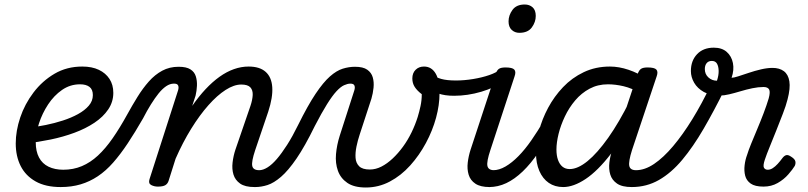

<svg xmlns="http://www.w3.org/2000/svg" viewBox="-20 -815 3594 854"><path d="M250 17Q183 17 138.5 -8Q94 -33 72 -76.5Q50 -120 50 -177Q50 -233 70 -292.5Q90 -352 129 -403.5Q168 -455 222.5 -487Q277 -519 346 -519Q389 -519 419.5 -504.5Q450 -490 467 -464Q484 -438 484 -402Q484 -362 461.5 -328.5Q439 -295 400 -269Q361 -243 311 -224.5Q261 -206 205.5 -194.5Q150 -183 95 -177L107 -247Q144 -251 183.5 -259Q223 -267 260 -279Q297 -291 327 -307.5Q357 -324 375 -345Q393 -366 393 -392Q393 -417 378 -428.5Q363 -440 336 -440Q292 -440 256 -415Q220 -390 194 -350.5Q168 -311 153.5 -266.5Q139 -222 139 -182Q139 -142 153.5 -114.5Q168 -87 196 -73.5Q224 -60 262 -60Q276 -60 281.5 -48.5Q287 -37 285 -21.5Q283 -6 274 5.5Q265 17 250 17Z M250 17Q231 17 223.5 5.5Q216 -6 218 -21.5Q220 -37 231 -48.5Q242 -60 261 -60Q306 -60 344 -76Q382 -92 415.5 -123Q449 -154 481 -200Q513 -246 546 -306Q568 -346 591.5 -384Q615 -422 642 -452.5Q669 -483 701.5 -500.5Q734 -518 774 -518Q784 -518 787 -506.5Q790 -495 787 -480.5Q784 -466 775.5 -454.5Q767 -443 753 -443Q736 -443 719 -431.5Q702 -420 685.5 -399.5Q669 -379 651.5 -351Q634 -323 616 -288Q581 -227 548.5 -178Q516 -129 483.5 -92Q451 -55 415 -31Q379 -7 338.5 5Q298 17 250 17Z M1112 17Q1070 17 1048 1.5Q1026 -14 1018.5 -38.5Q1011 -63 1014.5 -92.5Q1018 -122 1027 -149L1094 -344Q1103 -371 1104 -392.5Q1105 -414 1093.5 -426.5Q1082 -439 1053 -439Q1021 -439 983.5 -415Q946 -391 907 -347Q868 -303 830.5 -242.5Q793 -182 761 -109L730 -11Q726 2 715.5 8.5Q705 15 682 15Q666 15 652.5 8Q639 1 645 -18L772 -413Q776 -426 772.5 -434.5Q769 -443 755 -443Q742 -443 737 -454.5Q732 -466 734.5 -480.5Q737 -495 747.5 -506.5Q758 -518 775 -518Q809 -518 827 -506.5Q845 -495 851 -475.5Q857 -456 856 -433.5Q855 -411 850 -390L835 -344Q864 -386 894.5 -418.5Q925 -451 956.5 -473.5Q988 -496 1020.5 -507.5Q1053 -519 1086 -519Q1135 -519 1161.5 -495.5Q1188 -472 1191 -427Q1194 -382 1173 -318L1115 -147Q1098 -96 1102 -77Q1106 -58 1133 -58Q1147 -58 1153 -46.5Q1159 -35 1157.5 -20.5Q1156 -6 1144.5 5.5Q1133 17 1112 17Z M1115 17Q1100 17 1096 5.5Q1092 -6 1096.5 -20.5Q1101 -35 1111 -46.5Q1121 -58 1133 -58Q1150 -58 1170 -70.5Q1190 -83 1211.5 -108Q1233 -133 1257 -170.5Q1281 -208 1306 -259Q1349 -346 1383.5 -397.5Q1418 -449 1447.5 -475Q1477 -501 1504.5 -509.5Q1532 -518 1559 -518Q1569 -518 1572 -506.5Q1575 -495 1572 -480.5Q1569 -466 1560.5 -454.5Q1552 -443 1538 -443Q1526 -443 1510.5 -436Q1495 -429 1476.5 -409Q1458 -389 1434.5 -351.5Q1411 -314 1380 -254Q1336 -164 1299 -110Q1262 -56 1230 -28.5Q1198 -1 1170 8Q1142 17 1115 17Z M1607 19Q1555 19 1525 -1.5Q1495 -22 1483 -55.5Q1471 -89 1474.5 -129.5Q1478 -170 1491 -211L1556 -413Q1560 -426 1556.5 -434.5Q1553 -443 1539 -443Q1526 -443 1520.5 -454.5Q1515 -466 1517.5 -480.5Q1520 -495 1530.5 -506.5Q1541 -518 1559 -518Q1595 -518 1613.5 -505Q1632 -492 1638 -471Q1644 -450 1641.5 -425Q1639 -400 1632 -376L1580 -217Q1571 -190 1565.5 -163Q1560 -136 1561.5 -113Q1563 -90 1577.5 -75.5Q1592 -61 1625 -61Q1651 -61 1676.5 -74Q1702 -87 1726.5 -110Q1751 -133 1772.5 -162.5Q1794 -192 1810.5 -226Q1827 -260 1838 -295Q1845 -318 1850.5 -343.5Q1856 -369 1856 -396Q1835 -412 1824.5 -428.5Q1814 -445 1814 -466Q1814 -490 1828.5 -504.5Q1843 -519 1866 -519Q1883 -519 1896 -511Q1909 -503 1918 -487.5Q1927 -472 1931 -450Q1935 -428 1935 -400Q1935 -348 1919.5 -291Q1904 -234 1874.5 -179Q1845 -124 1804.5 -79Q1764 -34 1714 -7.5Q1664 19 1607 19Z M2000 -389Q1958 -389 1930.5 -399Q1903 -409 1876 -429Q1863 -437 1862.5 -448.5Q1862 -460 1868.5 -470Q1875 -480 1884 -484.5Q1893 -489 1901 -483Q1918 -471 1942.5 -464Q1967 -457 2008 -457Q2045 -457 2084.5 -463.5Q2124 -470 2156 -481Q2188 -492 2202 -505Q2213 -515 2223.5 -507Q2234 -499 2236 -484Q2238 -469 2224 -457Q2182 -425 2121 -407Q2060 -389 2000 -389Z M2158 17Q2117 17 2094.5 2Q2072 -13 2064.5 -38Q2057 -63 2060.5 -92Q2064 -121 2073 -149L2183 -483Q2190 -503 2199.5 -509Q2209 -515 2228 -515Q2259 -515 2267.5 -505.5Q2276 -496 2269 -476L2161 -147Q2144 -96 2148 -77Q2152 -58 2178 -58Q2192 -58 2198.5 -46.5Q2205 -35 2203.5 -20.5Q2202 -6 2190.5 5.5Q2179 17 2158 17ZM2290 -669Q2270 -669 2256 -682Q2242 -695 2242 -720Q2242 -747 2259.5 -771Q2277 -795 2314 -795Q2335 -795 2349 -782.5Q2363 -770 2363 -744Q2363 -717 2345.5 -693Q2328 -669 2290 -669Z M2155 17Q2141 17 2134 5.5Q2127 -6 2129 -20.5Q2131 -35 2142 -46.5Q2153 -58 2174 -58Q2200 -58 2228.5 -74.5Q2257 -91 2286 -120.5Q2315 -150 2343.5 -191Q2372 -232 2400 -280Q2407 -294 2420.5 -292.5Q2434 -291 2443 -280.5Q2452 -270 2445 -257Q2411 -190 2376 -138.5Q2341 -87 2305 -52.5Q2269 -18 2232 -0.5Q2195 17 2155 17Z M2485 17Q2448 17 2421 -1.5Q2394 -20 2379 -54.5Q2364 -89 2364 -135Q2364 -181 2377.5 -233Q2391 -285 2418 -335.5Q2445 -386 2484.5 -427.5Q2524 -469 2576.5 -494Q2629 -519 2693 -519Q2733 -519 2776 -504.5Q2819 -490 2853 -466L2837 -397Q2790 -423 2753.5 -431.5Q2717 -440 2684 -440Q2639 -440 2602.5 -420.5Q2566 -401 2538.5 -368.5Q2511 -336 2492.5 -297Q2474 -258 2464.5 -219.5Q2455 -181 2455 -150Q2455 -123 2462 -103.5Q2469 -84 2482 -73.5Q2495 -63 2514 -63Q2550 -63 2593.5 -98.5Q2637 -134 2685.5 -202.5Q2734 -271 2782 -368L2814 -328Q2756 -207 2697.5 -131Q2639 -55 2585 -19Q2531 17 2485 17ZM2790 17Q2747 17 2724.5 1.5Q2702 -14 2694.5 -38.5Q2687 -63 2690.5 -92.5Q2694 -122 2704 -149L2815 -483Q2822 -503 2831.5 -509Q2841 -515 2860 -515Q2891 -515 2899.5 -505.5Q2908 -496 2901 -476L2791 -147Q2775 -96 2779 -77Q2783 -58 2809 -58Q2823 -58 2829.5 -46.5Q2836 -35 2834 -20.5Q2832 -6 2821.5 5.5Q2811 17 2790 17Z M2790 17Q2771 17 2764.5 5.5Q2758 -6 2762 -20.5Q2766 -35 2778 -46.5Q2790 -58 2809 -58Q2848 -58 2889.5 -86Q2931 -114 2974 -165Q3017 -216 3059.5 -285Q3102 -354 3141 -436Q3146 -447 3159 -450.5Q3172 -454 3185 -451.5Q3198 -449 3204.5 -441Q3211 -433 3204 -419Q3156 -322 3109.5 -242Q3063 -162 3014.5 -104Q2966 -46 2911 -14.5Q2856 17 2790 17Z M3376 15Q3338 15 3319 1.5Q3300 -12 3294.5 -33.5Q3289 -55 3292 -80Q3295 -105 3303 -126Q3309 -146 3321 -175.5Q3333 -205 3348 -240.5Q3363 -276 3376.5 -311.5Q3390 -347 3399 -377Q3407 -406 3401 -417Q3395 -428 3376 -428Q3353 -428 3326.5 -422.5Q3300 -417 3273.5 -409Q3247 -401 3223.5 -395.5Q3200 -390 3183 -390Q3139 -390 3110.5 -406Q3082 -422 3067.5 -447Q3053 -472 3053 -499Q3053 -545 3080.5 -574Q3108 -603 3155 -603Q3191 -603 3212.5 -584Q3234 -565 3240 -534.5Q3246 -504 3234 -469Q3243 -469 3263.5 -475.5Q3284 -482 3310.5 -491Q3337 -500 3365 -506.5Q3393 -513 3416 -513Q3447 -513 3466.5 -498.5Q3486 -484 3491 -453.5Q3496 -423 3483 -373Q3476 -345 3462 -309Q3448 -273 3433 -235Q3418 -197 3404 -163Q3390 -129 3382 -105Q3373 -78 3378 -69Q3383 -60 3395 -60Q3406 -60 3417 -67Q3428 -74 3439 -86Q3450 -98 3461 -113Q3469 -123 3477.5 -125Q3486 -127 3499 -118Q3515 -108 3517.5 -98Q3520 -88 3515 -77Q3506 -62 3486.5 -39.5Q3467 -17 3439 -1Q3411 15 3376 15ZM3169 -456Q3177 -480 3176.5 -500Q3176 -520 3169 -532Q3162 -544 3146 -544Q3131 -544 3123 -534Q3115 -524 3115 -508Q3115 -485 3131 -470.5Q3147 -456 3169 -456Z"/></svg>

Font: Playwrite IN
Style: Regular
Weight: 400
Designer: Veronika Burian, José Scaglione
Foundry: TypeTogether
Version: Version 1.002